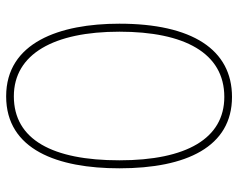

<svg xmlns="http://www.w3.org/2000/svg" viewBox="-95 -669 774 624"><g transform="rotate(90 292.0 -357.0)"><path d="M527 -358C527 -576 457 -724 295 -724C141 -724 57 -594 57 -358C57 -164 118 10 293 10C467 10 527 -158 527 -358ZM83 -358C83 -569 152 -699 295 -699C430 -699 501 -576 501 -358C501 -141 434 -15 293 -15C155 -15 83 -146 83 -358Z"/></g></svg>

Font: Noto Sans Arabic UI Cn Th
Style: Regular
Weight: 100
Width: 3
Designer: Monotype Design Team, Nadine Chahine and Nizar Qandah
Foundry: Monotype Imaging Inc.
Version: Version 2.010